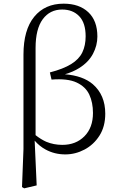

<svg xmlns="http://www.w3.org/2000/svg" viewBox="-20 -822 646 1047"><path d="M100 198 108 -9V-524Q108 -659 166.5 -730.5Q225 -802 327 -802Q412 -802 461.5 -755.5Q511 -709 511 -623Q511 -574 487 -528.5Q463 -483 412 -451Q379 -430 334 -417Q432 -409 486 -363Q554 -304 554 -202Q554 -132 522.5 -82.5Q491 -33 441 -6.5Q391 20 336 20Q277 20 228 -7Q195 -25 169 -55L180 189L112 205ZM174 -85Q203 -62 232 -49Q273 -32 320 -32Q394 -32 440.5 -79Q487 -126 487 -206Q487 -263 467 -306Q447 -349 398 -372Q349 -395 261 -388L252 -427Q325 -446 368 -472.5Q411 -499 429 -536.5Q447 -574 447 -624Q447 -697 412 -733.5Q377 -770 319 -770Q252 -770 213 -717Q174 -664 174 -560Z"/></svg>

Font: Early Summer Mincho Light
Style: Regular
Weight: 300
Designer: GuiWonder
Version: Version 1.002